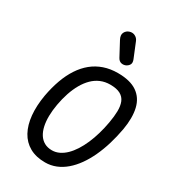

<svg xmlns="http://www.w3.org/2000/svg" viewBox="-290 -1419 1402 1567"><g transform="rotate(30 410.5 -636.0)"><path d="M393 0.5Q307 0.5 246.5 -33.5Q186 -67.5 151.8 -130.2Q117.5 -193 109.2 -279.5Q101 -366 119 -470.5Q134.5 -555 160.2 -626.5Q186 -698 222.8 -754Q259.5 -810 307.2 -849Q355 -888 414.5 -908.5Q474 -929 545 -929Q661 -929 726.2 -884.2Q791.5 -839.5 811.5 -755.5Q831.5 -671.5 811 -553.5Q797 -476 775.5 -404.8Q754 -333.5 725.2 -271.8Q696.5 -210 660.8 -159.8Q625 -109.5 583.2 -73.8Q541.5 -38 493.8 -18.8Q446 0.5 393 0.5ZM392 -113Q426.5 -113 459 -128.5Q491.5 -144 520.5 -172.2Q549.5 -200.5 574.8 -239.8Q600 -279 621 -327.2Q642 -375.5 658 -430.5Q674 -485.5 684.5 -545Q695.5 -606.5 696.5 -656.2Q697.5 -706 683.2 -741.8Q669 -777.5 634 -796.8Q599 -816 537.5 -816Q489.5 -816 448.8 -798.8Q408 -781.5 375.2 -749.2Q342.5 -717 317 -672.5Q291.5 -628 273 -573.2Q254.5 -518.5 243.5 -456Q233 -397 232.2 -345Q231.5 -293 241 -250.2Q250.5 -207.5 270.2 -177Q290 -146.5 320.2 -129.8Q350.5 -113 392 -113ZM573.5 -1018Q553 -1007 529.8 -1011.5Q506.5 -1016 492.5 -1042L423.5 -1171Q403.5 -1208.5 416.5 -1234Q429.5 -1259.5 456 -1268Q483 -1277 507 -1265.2Q531 -1253.5 541 -1228.5L598 -1089Q608.5 -1062.5 600.5 -1045.5Q592.5 -1028.5 573.5 -1018Z"/></g></svg>

Font: Edu AU VIC WA NT Hand SemiBold
Style: Regular
Weight: 600
Version: Version 1.001